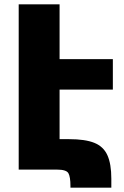

<svg xmlns="http://www.w3.org/2000/svg" viewBox="-20 -780 568 883"><path d="M66 0V-760H254V0ZM151 -508H499V-368H151ZM66 0V-140H298Q372 -140 414 -123Q456 -106 474 -66Q492 -26 492 42V83H304V76Q304 33 294.5 16.5Q285 0 242 0Z"/></svg>

Font: Noto Sans Armenian Black
Style: Regular
Weight: 900
Version: Version 2.007